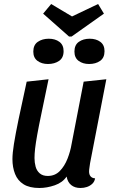

<svg xmlns="http://www.w3.org/2000/svg" viewBox="-20 -917 577 957"><path d="M176 20Q127 20 97.5 1.5Q68 -17 55 -50Q42 -83 42 -124Q42 -153 49.5 -200Q57 -247 72.5 -322Q88 -397 113 -510L222 -522Q201 -420 187 -353.5Q173 -287 165.5 -245Q158 -203 155 -176.5Q152 -150 152 -129Q152 -107 157.5 -86.5Q163 -66 178 -53Q193 -40 218 -40Q254 -40 278 -64.5Q302 -89 316.5 -126Q331 -163 337 -200L397 -510L510 -522L429 -104Q428 -95 426 -83Q424 -71 424 -62Q424 -47 431.5 -38Q439 -29 454 -28Q451 -11 439.5 -0.5Q428 10 413 15Q398 20 381 20Q353 20 335 5.5Q317 -9 312 -37Q292 -7 253 6.5Q214 20 176 20ZM324 -735 195 -849 235 -897 339 -835 469 -897 498 -849 337 -735ZM219 -598Q188 -598 167 -613.5Q146 -629 146 -660Q146 -693 168.5 -708.5Q191 -724 223 -724Q255 -724 276 -708.5Q297 -693 297 -662Q297 -629 274.5 -613.5Q252 -598 219 -598ZM424 -598Q393 -598 372 -613.5Q351 -629 351 -660Q351 -693 373 -708.5Q395 -724 427 -724Q459 -724 480 -708.5Q501 -693 501 -662Q501 -629 479 -613.5Q457 -598 424 -598Z"/></svg>

Font: Sansita Swashed Light
Style: Regular
Weight: 400
Version: Version 1.003